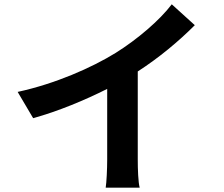

<svg xmlns="http://www.w3.org/2000/svg" viewBox="-20 -828 1040 892"><path d="M620 -496C719 -560 809 -635 885 -711L778 -808C722 -734 618 -645 517 -582C405 -513 237 -439 62 -401L134 -279C250 -311 375 -363 478 -415V-87C478 -43 475 20 471 44H629C622 19 620 -43 620 -87Z"/></svg>

Font: Noto Sans CJK JP Bold
Style: Regular
Weight: 700
Designer: Ryoko NISHIZUKA (kana & ideographs); Paul D. Hunt (Latin, Greek & Cyrillic); Wenlong ZHANG (bopomofo); Sandoll Communica
Foundry: Adobe Systems Incorporated
Version: Version 1.004;PS 1.004;hotconv 1.0.82;makeotf.lib2.5.63406